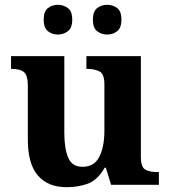

<svg xmlns="http://www.w3.org/2000/svg" viewBox="-20 -770 707 800"><path d="M258 10Q180 10 138 -38.5Q96 -87 96 -188V-412Q96 -456 80 -469.5Q64 -483 28 -483H26V-536H248V-216Q248 -152 264 -113.5Q280 -75 324 -75Q372 -75 393.5 -116Q415 -157 415 -227V-419Q415 -463 393.5 -473Q372 -483 343 -483H340V-536H567V-116Q567 -73 586 -63Q605 -53 634 -53H642V0H443L421 -71H416Q386 -19 345.5 -4.5Q305 10 258 10ZM427 -626Q403 -626 385 -639.8Q367 -653.6 367 -687.7Q367 -723 385 -736.5Q403 -750 427 -750Q450 -750 468 -736.7Q486 -723.4 486 -688Q486 -653.7 468 -639.8Q450 -626 427 -626ZM221 -626Q198 -626 180 -639.8Q162 -653.6 162 -687.7Q162 -723 180 -736.5Q198 -750 221 -750Q244 -750 262.5 -736.7Q281 -723.4 281 -688Q281 -653.7 262.5 -639.8Q244 -626 221 -626Z"/></svg>

Font: Noto Naskh Arabic UI
Style: Regular
Weight: 400
Designer: Monotype Design Team, David Williams, Mohamad Dakak and Nizar Qandah
Foundry: Monotype Imaging Inc.
Version: Version 2.014